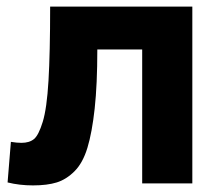

<svg xmlns="http://www.w3.org/2000/svg" viewBox="-20 -556 671 582"><path d="M132 -536H563V0H411V-406H275Q275 -300 267 -227Q259 -154 245 -108Q231 -62 206 -37Q181 -12 152 -3Q123 6 80 6Q39 6 3 -3L13 -126Q31 -123 45 -123Q69 -123 83 -134.5Q97 -146 109.5 -186.5Q122 -227 127 -311.5Q132 -396 132 -536Z"/></svg>

Font: Quicksand
Style: Bold
Weight: 700
Version: Version 3.000